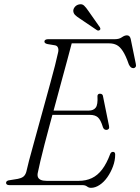

<svg xmlns="http://www.w3.org/2000/svg" viewBox="-20 -888 672 921"><path d="M212 -357.5H405.5Q428.5 -357.5 439.2 -371.8Q450 -386 447.5 -427Q447.5 -432.5 450.8 -435.5Q454 -438.5 459 -438.5Q466 -438.5 469.8 -435.2Q473.5 -432 474 -426.5L503 -283.5Q505 -274 501.2 -269.8Q497.5 -265.5 492 -265Q485.5 -264.5 481 -267.5Q476.5 -270.5 474 -277Q463 -313.5 449.5 -325.2Q436 -337 411 -337H205.5ZM375 0H24.5Q16.5 0 12.8 -3.2Q9 -6.5 9 -11Q9 -16 13.5 -19.5Q18 -23 25.5 -23.5L65.5 -30Q81.5 -33 91.2 -40Q101 -47 106 -63Q110 -82.5 119.2 -117.2Q128.5 -152 140.8 -196.5Q153 -241 166.8 -291Q180.5 -341 194.5 -391.5Q208.5 -442 221.2 -488.8Q234 -535.5 243.8 -573.5Q253.5 -611.5 258.5 -635.5Q262 -649.5 258.2 -659Q254.5 -668.5 244.5 -670.5L208.5 -676.5Q201 -678 197 -681Q193 -684 193 -688.5Q193 -694 197.8 -697Q202.5 -700 211 -700H531Q551.5 -700 564.5 -709.2Q577.5 -718.5 589 -718.5Q603 -718.5 607 -701L631.5 -581.5Q634 -571.5 630.2 -566.5Q626.5 -561.5 620.5 -561Q612.5 -561 607.5 -565.5Q602.5 -570 598 -579Q583.5 -621 569.2 -642.8Q555 -664.5 539.5 -672.2Q524 -680 504.5 -680H324Q315 -645 302.5 -599.2Q290 -553.5 276 -501.8Q262 -450 247.5 -396.2Q233 -342.5 219 -291.2Q205 -240 193.5 -195Q182 -150 173.8 -115.8Q165.5 -81.5 162 -62.5Q158.5 -49 161.5 -39.8Q164.5 -30.5 175 -25.5Q185.5 -20.5 203.5 -20.5H357.5Q392.5 -20.5 420.2 -33.5Q448 -46.5 469.8 -75Q491.5 -103.5 508.5 -149Q512.5 -159.5 522 -159.5Q532.5 -159.5 532.5 -146.5Q532.5 -118 522 -89.8Q511.5 -61.5 495 -38Q478.5 -14.5 457.8 -0.8Q437 13 416.5 13Q406 13 397.5 6.5Q389 0 375 0ZM404 -835.5 459.5 -756.5Q461 -753.5 461.5 -750.2Q462 -747 458.5 -744Q455.5 -741.5 451.8 -741.5Q448 -741.5 445.5 -743L362 -799.5Q348.5 -808 340.2 -816.2Q332 -824.5 331.5 -836Q331.5 -845.5 338.8 -854.5Q346 -863.5 358 -866.5Q373.5 -870.5 383.2 -861.2Q393 -852 404 -835.5Z"/></svg>

Font: Fraunces ExtraLight
Style: Italic
Weight: 250
Italic angle: -16°
Version: Version 1.000;[b76b70a41]